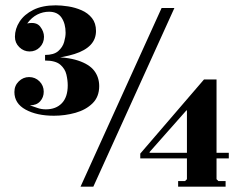

<svg xmlns="http://www.w3.org/2000/svg" viewBox="-20 -700 908 720"><path d="M92 -305 34 -355Q34 -379 50.5 -395Q67 -411 89 -411Q112 -411 128 -395Q144 -379 144 -356Q144 -335 130.5 -320Q117 -305 92 -305ZM91 -507Q69 -507 52.5 -523Q36 -539 36 -562L82 -612Q116 -619 130.5 -600.5Q145 -582 145 -562Q145 -539 129.5 -523Q114 -507 91 -507ZM34 -355 92 -305Q107 -300 121 -295Q135 -290 152 -290Q190 -290 212 -313Q234 -336 234 -380Q234 -399 229 -420.5Q224 -442 206 -457.5Q188 -473 149 -473V-494Q182 -494 198.5 -508.5Q215 -523 220.5 -542.5Q226 -562 226 -577Q226 -611 211 -633.5Q196 -656 164 -656Q141 -656 120 -645.5Q99 -635 82 -612L36 -562Q36 -592 53.5 -619Q71 -646 105 -663Q139 -680 189 -680Q210 -680 236 -676Q262 -672 286 -661.5Q310 -651 325 -632Q340 -613 340 -584Q340 -553 319.5 -531.5Q299 -510 259.5 -497.5Q220 -485 163 -479L156 -487Q230 -487 272.5 -473Q315 -459 333.5 -434.5Q352 -410 352 -377Q352 -337 327 -312.5Q302 -288 263 -277Q224 -266 182 -266Q118 -266 76 -289Q34 -312 34 -355ZM282 0 586 -670H634L330 0ZM506 -106 541 -127H838V-106ZM506 -106V-124L745 -402H792V-28L799 -21H826V0H648V-21H674L681 -28V-286H679L541 -130V-127Z"/></svg>

Font: Brygada 1918
Style: Bold
Weight: 700
Designer: Mateusz Machalski | Borys Kosmynka | Przemek Hoffer
Foundry: NIEPODLEGLA 2018
Version: Version 3.006